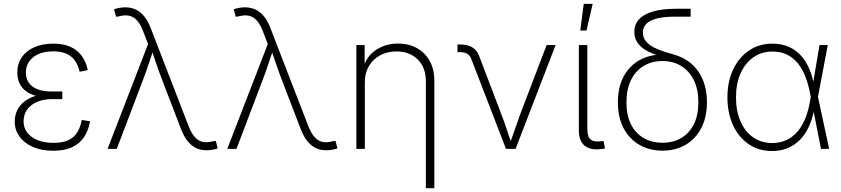

<svg xmlns="http://www.w3.org/2000/svg" viewBox="-20 -773 4368 997"><path d="M256.8 9.8Q196.3 9.8 151.4 -9.8Q106.4 -29.3 81.5 -63.5Q56.6 -97.7 56.6 -142.1Q56.6 -174.3 69.6 -200.9Q82.5 -227.5 107.7 -246.8Q132.8 -266.1 169.9 -276.6Q207 -287.1 255.4 -287.1H303.7V-258.3H249Q207 -258.3 173.6 -244.4Q140.1 -230.5 121.3 -204.6Q102.5 -178.7 102.5 -143.1Q102.5 -93.3 144.5 -62.3Q186.5 -31.2 257.8 -31.2Q306.2 -31.2 335.7 -45.4Q365.2 -59.6 381.3 -86.2Q397.5 -112.8 404.8 -149.9L447.8 -143.1Q439.9 -96.7 417.2 -62.3Q394.5 -27.8 355.2 -9Q315.9 9.8 256.8 9.8ZM255.4 -264.6Q206.5 -264.6 171.4 -273.9Q136.2 -283.2 113.8 -300.5Q91.3 -317.9 80.6 -342Q69.8 -366.2 69.8 -396Q69.8 -441.9 93 -475.6Q116.2 -509.3 158.4 -527.8Q200.7 -546.4 256.8 -546.4Q308.6 -546.4 344.7 -530.3Q380.9 -514.2 403.6 -483.9Q426.3 -453.6 436 -409.2L393.6 -400.4Q381.8 -452.6 348.9 -479.5Q315.9 -506.3 256.8 -506.3Q191.4 -506.3 153.1 -476.3Q114.7 -446.3 114.3 -396.5Q114.3 -350.1 148.7 -324Q183.1 -297.9 249.5 -297.9H303.7V-264.6Z M538.6 0 749 -544.4 724.1 -608.9Q710 -646.5 691.9 -666.5Q673.8 -686.5 650.6 -691.4Q627.4 -696.3 597.7 -688L582.5 -686L572.3 -725.1Q585.4 -729.5 600.3 -732.2Q615.2 -734.9 630.4 -734.9Q661.6 -734.9 686.3 -722.9Q710.9 -710.9 730.2 -686.8Q749.5 -662.6 763.7 -624.5L959 -119.1Q973.6 -81.5 991.7 -61.3Q1009.8 -41 1033 -36.1Q1056.2 -31.2 1085.4 -39.6L1100.6 -41L1110.8 -2.4Q1097.7 2 1083 4.6Q1068.4 7.3 1052.7 7.3Q1022 7.3 997.6 -4.6Q973.1 -16.6 953.9 -40.8Q934.6 -64.9 919.9 -103L822.8 -356Q806.6 -397.9 792.7 -439Q778.8 -480 764.6 -521.5H778.8Q765.1 -480.5 751.5 -439.2Q737.8 -397.9 721.7 -356L586.4 0Z M1160.2 0 1370.6 -544.4 1345.7 -608.9Q1331.5 -646.5 1313.5 -666.5Q1295.4 -686.5 1272.2 -691.4Q1249 -696.3 1219.2 -688L1204.1 -686L1193.8 -725.1Q1207 -729.5 1221.9 -732.2Q1236.8 -734.9 1252 -734.9Q1283.2 -734.9 1307.9 -722.9Q1332.5 -710.9 1351.8 -686.8Q1371.1 -662.6 1385.3 -624.5L1580.6 -119.1Q1595.2 -81.5 1613.3 -61.3Q1631.3 -41 1654.5 -36.1Q1677.7 -31.2 1707 -39.6L1722.2 -41L1732.4 -2.4Q1719.2 2 1704.6 4.6Q1689.9 7.3 1674.3 7.3Q1643.6 7.3 1619.1 -4.6Q1594.7 -16.6 1575.4 -40.8Q1556.2 -64.9 1541.5 -103L1444.3 -356Q1428.2 -397.9 1414.3 -439Q1400.4 -480 1386.2 -521.5H1400.4Q1386.7 -480.5 1373 -439.2Q1359.4 -397.9 1343.3 -356L1208 0Z M1874.5 -346.7V0H1830.6V-539.1H1873.5V-417.5H1864.7Q1884.8 -483.9 1934.8 -515.4Q1984.9 -546.9 2046.4 -546.9Q2102.1 -546.9 2144.5 -523.4Q2187 -500 2211.2 -456.8Q2235.4 -413.6 2235.4 -353V204.1H2191.4V-351.1Q2191.4 -421.9 2149.4 -463.9Q2107.4 -505.9 2038.6 -505.9Q1991.7 -505.9 1954.6 -486.1Q1917.5 -466.3 1896 -430.4Q1874.5 -394.5 1874.5 -346.7Z M2607.4 0 2426.8 -468.3Q2418.9 -486.8 2404.8 -494.6Q2390.6 -502.4 2367.2 -502.4H2355.5V-542H2368.2Q2406.7 -542 2431.4 -527.8Q2456.1 -513.7 2467.8 -483.4L2582 -183.1Q2597.7 -142.6 2611.1 -101.8Q2624.5 -61 2639.2 -21.5H2625.5Q2640.1 -61 2653.8 -101.8Q2667.5 -142.6 2682.6 -183.1L2818.4 -539.1H2865.2L2657.2 0Z M3097.2 1.5Q3044.4 7.3 3015.1 -17.1Q2985.8 -41.5 2985.8 -97.2V-539.1H3029.8V-103.5Q3029.8 -61.5 3047.6 -48.1Q3065.4 -34.7 3099.6 -39.6Q3105.5 -40 3107.7 -40Q3109.9 -40 3113.8 -41L3121.6 -2Q3116.7 -1 3110.4 0Q3104 1 3097.2 1.5ZM2993.2 -614.3 3011.2 -752.9H3057.6L3025.4 -614.3Z M3419.9 9.3Q3352.1 9.3 3299.6 -21.2Q3247.1 -51.8 3217.8 -107.9Q3188.5 -164.1 3188.5 -241.7Q3188.5 -319.3 3217.8 -374.8Q3247.1 -430.2 3299.6 -460Q3352.1 -489.7 3419.9 -489.7L3456.1 -468.8Q3415.5 -478 3382.1 -490Q3348.6 -502 3324.5 -518.1Q3300.3 -534.2 3287.1 -556.4Q3273.9 -578.6 3273.9 -607.4Q3273.9 -645.5 3297.6 -672.1Q3321.3 -698.7 3369.9 -713.1Q3418.5 -727.5 3492.7 -727.5H3566.4V-686.5H3486.3Q3427.2 -686.5 3390.1 -676.8Q3353 -667 3335.7 -648.7Q3318.4 -630.4 3318.4 -605Q3318.4 -576.7 3335.2 -557.4Q3352.1 -538.1 3378.2 -525.1Q3404.3 -512.2 3432.6 -503.7Q3460.9 -495.1 3483.9 -488.3Q3520.5 -477.5 3551.3 -456.5Q3582 -435.5 3604.2 -404.5Q3626.5 -373.5 3638.7 -332.8Q3650.9 -292 3650.9 -242.2Q3650.9 -164.6 3621.6 -108.2Q3592.3 -51.8 3540.3 -21.2Q3488.3 9.3 3419.9 9.3ZM3419.9 -31.7Q3475.6 -31.7 3517.6 -56.4Q3559.6 -81.1 3583 -127.9Q3606.4 -174.8 3606.4 -241.7Q3606.4 -308.6 3583 -356.4Q3559.6 -404.3 3517.6 -430.2Q3475.6 -456.1 3419.9 -456.1Q3364.3 -456.1 3322 -430.4Q3279.8 -404.8 3256.3 -356.7Q3232.9 -308.6 3232.9 -241.7Q3232.9 -174.8 3256.3 -127.9Q3279.8 -81.1 3322 -56.4Q3364.3 -31.7 3419.9 -31.7Z M3989.3 11.2Q3919.9 11.2 3867.7 -24.4Q3815.4 -60.1 3786.4 -123Q3757.3 -186 3757.3 -268.1Q3757.3 -349.6 3787.1 -412.4Q3816.9 -475.1 3869.6 -510.7Q3922.4 -546.4 3990.7 -546.4Q4037.6 -546.4 4074.5 -530.5Q4111.3 -514.6 4137.9 -485.6Q4164.6 -456.5 4181.6 -417.5Q4198.7 -378.4 4206.1 -332H4220.7L4227.1 -271.5L4285.6 0H4243.2L4186 -290Q4177.2 -336.9 4161.6 -376.5Q4146 -416 4122.6 -444.8Q4099.1 -473.6 4066.7 -489.5Q4034.2 -505.4 3991.2 -505.4Q3935.1 -505.4 3892.3 -475.6Q3849.6 -445.8 3825.7 -392.3Q3801.8 -338.9 3801.8 -268.1Q3801.8 -196.8 3825 -143.3Q3848.1 -89.8 3890.6 -60.1Q3933.1 -30.3 3989.7 -30.3Q4029.3 -30.3 4061.5 -44.7Q4093.8 -59.1 4118.7 -86.9Q4143.6 -114.7 4160.4 -154.8Q4177.2 -194.8 4186 -246.1L4235.4 -539.1H4278.3L4227.1 -268.1L4221.2 -207H4208Q4198.7 -155.3 4179.9 -114.7Q4161.1 -74.2 4133.1 -46.1Q4105 -18.1 4068.8 -3.4Q4032.7 11.2 3989.3 11.2Z"/></svg>

Font: Inter 18pt ExtraLight
Style: Regular
Weight: 250
Designer: Rasmus Andersson
Foundry: rsms
Version: Version 4.001;git-66647c0bb